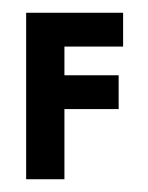

<svg xmlns="http://www.w3.org/2000/svg" viewBox="-20 -281 232 301"><path d="M173 -261H21V0H81V-110H166V-163H81V-208H173Z"/></svg>

Font: Hussar Tani
Style: Dwa
Weight: 700
Foundry: Cannot Into Space Fonts
Version: Version 0.92